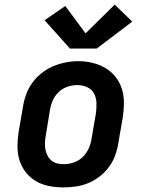

<svg xmlns="http://www.w3.org/2000/svg" viewBox="-20 -807 640 835"><path d="M255 8Q224 8 193 2Q162 -4 136.5 -19Q111 -34 92.5 -57.5Q74 -81 65 -109.5Q56 -138 56 -169.5Q56 -201 61 -233L80 -343Q84 -370 94 -397Q104 -424 121 -447.5Q138 -471 161.5 -489.5Q185 -508 211.5 -519Q238 -530 265.5 -535.5Q293 -541 321 -541Q353 -541 383 -533.5Q413 -526 438.5 -511Q464 -496 482.5 -472.5Q501 -449 510 -420.5Q519 -392 519 -360.5Q519 -329 514 -297L495 -187Q491 -160 481.5 -133Q472 -106 455 -82.5Q438 -59 414.5 -40.5Q391 -22 364.5 -11Q338 0 310 4Q282 8 255 8ZM257 -93Q279 -93 301 -100.5Q323 -108 339.5 -124Q356 -140 365.5 -161Q375 -182 378 -203L397 -313Q400 -336 399.5 -358.5Q399 -381 389 -400Q379 -419 359 -428Q339 -437 316 -437Q294 -437 272.5 -429.5Q251 -422 234.5 -406Q218 -390 209 -369Q200 -348 197 -327L179 -217Q176 -202 175.5 -187Q175 -172 177.5 -157.5Q180 -143 186.5 -130.5Q193 -118 203.5 -109Q214 -100 228 -96.5Q242 -93 257 -93ZM401 -596H284L174 -719L264 -781L352 -662L479 -787L555 -713Z"/></svg>

Font: Iosevka Slab Extended Oblique
Style: Bold
Weight: 700
Width: 7
Italic angle: -9°
Monospace: yes
Designer: Belleve Invis
Foundry: Belleve Invis
Version: Version 11.1.1; ttfautohint (v1.8.3)